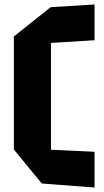

<svg xmlns="http://www.w3.org/2000/svg" viewBox="-20 -739 465 859"><path d="M208 -67 42 -71V-576L207 -707H208ZM167 82 42 -70V-77L403 -60V100ZM208 -547V-707L403 -719V-559Z"/></svg>

Font: Foldit
Style: Bold
Weight: 700
Version: Version 1.003